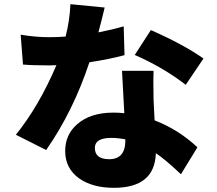

<svg xmlns="http://www.w3.org/2000/svg" viewBox="-20 -838 1040 919"><path d="M869 -432Q762 -515 625 -575L702 -694Q855 -627 954 -558ZM576 -574Q501 -554 408 -540Q330 -305 201 -120L56 -193Q167 -331 250 -526Q239 -525 218 -525Q136 -525 90 -529L79 -672Q148 -660 217 -660Q255 -660 294 -663Q314 -741 317 -818L481 -802Q465 -735 451 -683Q522 -697 572 -712ZM580 -171Q543 -178 513 -178Q434 -178 434 -130Q434 -76 503 -76Q580 -76 580 -166ZM715 -499Q713 -468 715 -360L720 -262Q834 -218 925 -133L846 -4Q773 -73 726 -105Q721 61 525 61Q423 61 359 16Q292 -32 292 -115Q292 -194 350 -244Q413 -299 523 -299Q550 -299 575 -296L564 -499Z"/></svg>

Font: Source Han Sans CN Heavy
Style: Bold
Weight: 900
Designer: Ryoko NISHIZUKA (kana & ideographs); Paul D. Hunt (Latin, Greek & Cyrillic); Wenlong ZHANG (bopomofo); Sandoll Communica
Foundry: Adobe Systems Incorporated
Version: Version 1.000;PS 1;hotconv 1.0.78;makeotf.lib2.5.61930